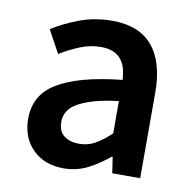

<svg xmlns="http://www.w3.org/2000/svg" viewBox="-64 -567 644 643"><g transform="rotate(10 258.0 -245.5)"><path d="M192 12Q127 12 87 -27.5Q47 -67 47 -132Q47 -171 63.5 -201.5Q80 -232 115.5 -254Q151 -276 205.5 -291Q260 -306 336 -314Q335 -333 330.5 -350.5Q326 -368 315.5 -381.5Q305 -395 288 -402.5Q271 -410 246 -410Q210 -410 175.5 -396Q141 -382 108 -362L66 -439Q107 -465 158 -484Q209 -503 268 -503Q360 -503 405.5 -448.5Q451 -394 451 -291V0H356L348 -54H344Q311 -26 273.5 -7Q236 12 192 12ZM229 -78Q259 -78 283.5 -92Q308 -106 336 -132V-242Q286 -236 252 -226Q218 -216 197 -203.5Q176 -191 167 -175Q158 -159 158 -141Q158 -108 178 -93Q198 -78 229 -78Z"/></g></svg>

Font: TT Toshiba Sans Medium
Style: Regular
Weight: 500
Designer: Paul D. Hunt
Foundry: Toshiba Corporation
Version: Version 2.020;PS 2.000;hotconv 1.0.86;makeotf.lib2.5.63406